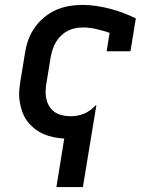

<svg xmlns="http://www.w3.org/2000/svg" viewBox="-20 -558 640 783"><path d="M210 205 242 7Q220 6 198.5 1.5Q177 -3 157.5 -11.5Q138 -20 121 -33.5Q104 -47 91.5 -63.5Q79 -80 71.5 -100.5Q64 -121 60.5 -142.5Q57 -164 58.5 -186.5Q60 -209 64 -232L82 -342Q86 -369 95.5 -395.5Q105 -422 121.5 -445.5Q138 -469 160.5 -487.5Q183 -506 209 -517.5Q235 -529 262.5 -533.5Q290 -538 317 -538Q346 -538 374.5 -533.5Q403 -529 430 -522Q457 -515 483 -505Q509 -495 534 -483L512 -349H415L427 -424Q401 -433 373.5 -439.5Q346 -446 318 -446Q303 -446 287 -443Q271 -440 256.5 -432.5Q242 -425 229.5 -413Q217 -401 208.5 -387Q200 -373 195 -357.5Q190 -342 187 -327L169 -217Q166 -200 166 -183Q166 -166 170 -150.5Q174 -135 183 -121.5Q192 -108 205.5 -99.5Q219 -91 235 -87.5Q251 -84 268 -84Q282 -84 296 -86.5Q310 -89 323 -94.5Q336 -100 348.5 -109Q361 -118 371 -129H373L318 205Z"/></svg>

Font: Iosevka Curly Slab SmBdEx
Style: Italic
Weight: 600
Width: 7
Italic angle: -9°
Monospace: yes
Designer: Belleve Invis
Foundry: Belleve Invis
Version: Version 11.1.0; ttfautohint (v1.8.3)